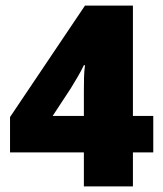

<svg xmlns="http://www.w3.org/2000/svg" viewBox="-20 -762 584 689"><path d="M530 -215H457V-93H281V-215H16V-342L285 -742H457V-346H530ZM281 -346V-433Q281 -461 281.5 -483.5Q282 -506 285 -528H281Q272 -509 259.5 -487.5Q247 -466 234 -445L169 -346Z"/></svg>

Font: Noto Sans Telugu UI SemiCondensed Black
Style: Regular
Weight: 900
Width: 4
Designer: Jelle Bosma - Monotype Design Team
Foundry: Monotype Imaging Inc.
Version: Version 2.005; ttfautohint (v1.8.4.7-5d5b)